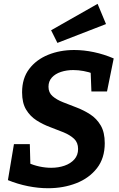

<svg xmlns="http://www.w3.org/2000/svg" viewBox="-20 -979 627 1011"><path d="M232.9 12.1Q181.7 12.1 127.5 1.3Q73.3 -9.5 21.7 -30.5L53.4 -220H137L140.3 -99L127.1 -122.3Q155.9 -109.1 187.6 -102.3Q219.3 -95.5 249.5 -95.5Q287.7 -95.5 319.7 -106.6Q351.8 -117.7 371.5 -139.8Q391.2 -161.9 391.2 -194.4Q391.2 -228.4 370.1 -248.2Q349 -267.9 315.4 -281.9Q281.8 -295.8 243.8 -309.8Q205.8 -323.8 172.2 -345.3Q138.6 -366.9 117.5 -401.8Q96.3 -436.8 96.3 -492.9Q96.3 -566.9 133.8 -616Q171.2 -665.2 233.6 -690.5Q295.9 -715.7 370.6 -715.7Q421.1 -715.7 474.2 -704.5Q527.3 -693.3 578.7 -671.3L543.5 -497.4H461.3L457.2 -604.6L473.8 -590.1Q447.9 -599.9 420.1 -605Q392.3 -610.1 365.8 -610.1Q330.6 -610.1 300.9 -600.3Q271.1 -590.5 253.2 -570.9Q235.3 -551.3 235.3 -522.2Q235.3 -491.2 256.8 -472.6Q278.3 -453.9 311.9 -440.7Q345.5 -427.4 383.5 -412.9Q421.4 -398.4 455 -376.7Q488.7 -355 510.1 -318.9Q531.6 -282.7 531.6 -225Q531.6 -146 490.5 -93.3Q449.4 -40.7 381.6 -14.3Q313.9 12.1 232.9 12.1ZM282.3 -753.1 249.1 -819.7 493.9 -958.7 538.2 -852.3Z"/></svg>

Font: Bitter Thin
Style: Italic
Weight: 100
Italic angle: -9°
Designer: Sol Matas, and Bitter project Authors
Foundry: Sol Matas
Version: Version 2.002